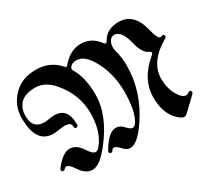

<svg xmlns="http://www.w3.org/2000/svg" viewBox="-166 -961 1335 1214"><g transform="rotate(-30 501.0 -354.0)"><path d="M-27.8 -496.6Q-27.8 -587.4 34.7 -652.8Q97.2 -718.3 201.4 -718.3Q305.7 -718.3 369.6 -643.1Q374.5 -637.2 378.9 -637.2Q383.3 -637.2 388.2 -643.1Q451.2 -718.3 529.1 -718.3Q606.9 -718.3 656.7 -650.4Q663.6 -641.1 669.4 -641.1Q675.3 -641.1 680.7 -650.9Q717.8 -718.3 805.2 -718.3Q916.5 -718.3 949.7 -579.6Q968.3 -502 989.7 -502Q993.2 -502 997.3 -504.4Q1001.5 -506.8 1005.4 -506.8Q1018.1 -506.8 1018.1 -492.2Q1018.1 -485.4 1008.8 -480Q860.4 -394 860.4 -271.5Q860.4 -202.6 888.9 -152.6Q917.5 -102.5 945.3 -102.5Q957 -102.5 963.6 -108.9Q970.2 -115.2 975.1 -115.2Q988.3 -115.2 988.3 -101.1Q988.3 -94.7 982.4 -89.4L889.6 -1Q878.4 9.8 867.2 9.8Q856 9.8 842.8 0.5Q758.3 -59.1 758.3 -193.4Q758.3 -327.6 884.3 -431.2Q892.6 -438 892.6 -444.8Q892.6 -451.7 879.9 -457.5Q837.9 -476.6 819.8 -552.2Q793.9 -661.6 741.7 -661.6Q716.8 -661.6 704.6 -637.7Q694.8 -618.7 694.8 -596.2Q694.8 -580.1 700.2 -561.5Q713.9 -513.2 713.9 -454.6Q713.9 -266.1 600.1 -98.1Q527.3 9.8 473.6 9.8Q448.2 9.8 424.1 -17.6Q399.9 -44.9 384.3 -44.9Q373 -44.9 367.4 -34.9Q361.8 -24.9 354.5 -24.9Q340.3 -24.9 340.3 -37.6Q340.3 -43 343.3 -47.9Q402.8 -147.5 454.6 -147.5Q486.3 -147.5 510.3 -120.4Q534.2 -93.3 549.3 -93.3Q564.5 -93.3 577.1 -112.8Q618.7 -176.8 618.7 -318.8Q618.7 -462.4 550.3 -571.8Q506.3 -642.1 453.1 -642.1Q423.3 -642.1 407.7 -624Q400.9 -616.2 400.9 -609.1Q400.9 -602.1 405.3 -594.7Q451.2 -518.1 451.2 -394Q451.2 -241.7 322.3 -80.1Q250.5 9.8 199.7 9.8Q148.9 9.8 111.3 -48.8Q83.5 -91.8 63 -91.8Q54.2 -91.8 47.9 -84Q41.5 -76.2 34.7 -76.2Q21.5 -76.2 21.5 -88.9Q21.5 -95.2 26.9 -102.1Q87.4 -179.2 136.2 -179.2Q185.1 -179.2 222.7 -120.6Q250 -78.1 270.5 -78.1Q285.2 -78.1 300.3 -96.2Q365.2 -174.3 365.2 -308.6Q365.2 -442.9 272.9 -552.2Q213.9 -622.6 141.8 -622.6Q69.8 -622.6 34.7 -588.9Q-0.5 -555.2 -0.5 -496.6Q-0.5 -402.8 84 -402.8Q101.1 -402.8 121.6 -406.7Q142.1 -410.6 159.2 -410.6Q255.4 -410.6 255.4 -290.5Q255.4 -272.5 241.7 -272.5Q228 -272.5 228 -290.5Q228 -320.3 182.6 -320.3Q165 -320.3 141.1 -315.9Q117.2 -311.5 98.1 -311.5Q-27.8 -311.5 -27.8 -496.6Z"/></g></svg>

Font: UnifrakturMaguntia17
Style: Book
Weight: 400
Designer: j. 'mach' wust, Gerrit Ansmann, Georg Duffner, based on a font by Peter Wiegel, original typeface by Carl Albert Fahrenw
Version: Version 2017-03-19